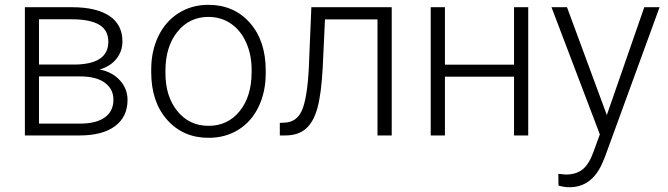

<svg xmlns="http://www.w3.org/2000/svg" viewBox="-20 -558 2751 791"><path d="M82.5 0V-528.3H276.4Q377 -528.3 430.7 -492.4Q484.4 -456.5 484.4 -387.2Q484.4 -347.7 460.4 -316.7Q436.5 -285.6 390.6 -271.5Q442.4 -261.7 473.9 -227.1Q505.4 -192.4 505.4 -146.5Q505.4 -76.7 453.9 -38.3Q402.3 0 308.1 0ZM140.6 -243.2V-48.8H310.1Q376 -48.8 411.6 -74.2Q447.3 -99.6 447.3 -147.5Q447.3 -191.4 411.6 -217.3Q376 -243.2 310.1 -243.2ZM140.6 -292H288.6Q426.3 -293.9 426.3 -385.7Q426.3 -434.1 388.4 -456.3Q350.6 -478.5 276.4 -478.5H140.6Z M603 -272Q603 -348.1 632.6 -409.2Q662.1 -470.2 716.1 -504.2Q770 -538.1 838.4 -538.1Q943.8 -538.1 1009.3 -464.1Q1074.7 -390.1 1074.7 -268.1V-255.9Q1074.7 -179.2 1045.2 -117.9Q1015.6 -56.6 961.9 -23.4Q908.2 9.8 839.4 9.8Q734.4 9.8 668.7 -64.2Q603 -138.2 603 -260.3ZM661.6 -255.9Q661.6 -161.1 710.7 -100.3Q759.8 -39.6 839.4 -39.6Q918.5 -39.6 967.5 -100.3Q1016.6 -161.1 1016.6 -260.7V-272Q1016.6 -332.5 994.1 -382.8Q971.7 -433.1 931.2 -460.7Q890.6 -488.3 838.4 -488.3Q760.3 -488.3 710.9 -427Q661.6 -365.7 661.6 -266.6Z M1593.8 -528.3V0H1535.2V-478H1318.8L1309.6 -280.3Q1303.7 -170.4 1287.6 -112.5Q1271.5 -54.7 1239.7 -27.3Q1208 0 1155.3 0H1132.8V-51.8L1150.9 -52.7Q1201.2 -53.7 1223.1 -101.6Q1245.1 -149.4 1252 -272.5L1262.7 -528.3Z M2156.2 0H2097.7V-242.2H1813V0H1754.4V-528.3H1813V-291.5H2097.7V-528.3H2156.2Z M2480 -84 2634.3 -528.3H2697.3L2471.7 89.8L2460 117.2Q2416.5 213.4 2325.7 213.4Q2304.7 213.4 2280.8 206.5L2280.3 158.2L2310.5 161.1Q2353.5 161.1 2380.1 139.9Q2406.7 118.7 2425.3 66.9L2451.2 -4.4L2252 -528.3H2315.9Z"/></svg>

Font: Roboto-Light
Style: Regular
Weight: 300
Designer: Google
Version: Version 2.137; 2017